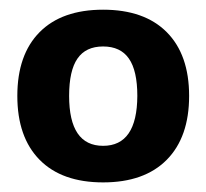

<svg xmlns="http://www.w3.org/2000/svg" viewBox="-20 -735 430 400"><path d="M194.8 -714.8Q280.8 -714.8 327.4 -668Q374 -621.1 374 -535.2Q374 -449.2 327.4 -402.1Q280.8 -355 194.8 -355Q108.9 -355 62.5 -402.1Q16.1 -449.2 16.1 -535.2Q16.1 -621.1 62.5 -668Q108.9 -714.8 194.8 -714.8ZM194.8 -638.2Q158.7 -638.2 141.4 -613Q124 -587.9 124 -535.2Q124 -431.2 194.8 -431.2Q265.6 -431.2 266.1 -535.2Q266.1 -587.9 248.5 -613Q231 -638.2 194.8 -638.2Z"/></svg>

Font: Sarala
Style: Bold
Weight: 700
Designer: Andres Torresi
Foundry: Huerta Tipografica
Version: Version 1.004;PS 001.003;hotconv 1.0.70;makeotf.lib2.5.58329